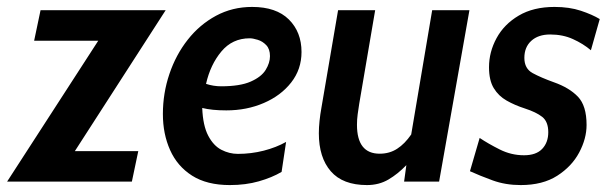

<svg xmlns="http://www.w3.org/2000/svg" viewBox="-50 -524 1762 554"><path d="M-29.5 0 233.5 -406.5H48.5L67 -494.5H428L166 -88H349L330.5 0Z M762.5 -28Q734.5 -11.5 696.8 -0.8Q659 10 613 10Q547 10 504.2 -17.2Q461.5 -44.5 440.8 -91Q420 -137.5 420 -195Q420 -255 438.8 -310.5Q457.5 -366 491.8 -409.5Q526 -453 573.2 -478.5Q620.5 -504 677.5 -504Q747 -504 783.5 -467.8Q820 -431.5 820 -374Q820 -324 790.2 -286Q760.5 -248 711.2 -226.8Q662 -205.5 603 -205.5Q561 -205.5 533.5 -212.5Q535.5 -161.5 550.8 -132.5Q566 -103.5 588.8 -91.8Q611.5 -80 636.5 -80Q674.5 -80 710.8 -89.2Q747 -98.5 775.5 -114.5ZM670.5 -413.5Q620.5 -413.5 588.8 -375.5Q557 -337.5 544.5 -282Q566 -275 588 -275Q642.5 -275 673.2 -288.5Q704 -302 716.5 -322.2Q729 -342.5 729 -362Q729 -382.5 718.2 -393.8Q707.5 -405 693.5 -409.2Q679.5 -413.5 670.5 -413.5Z M1009 10Q939 10 904.5 -29.8Q870 -69.5 870 -139.5Q870 -156 872 -175.2Q874 -194.5 877.5 -213.5L925.5 -494.5H1032.5L986.5 -224.5Q984 -209 982 -194Q980 -179 980 -164Q980 -80.5 1045.5 -80.5Q1074 -80.5 1096 -94.8Q1118 -109 1136.5 -136L1197 -494.5H1304.5L1217 0H1116L1122.5 -47.5Q1098 -22 1070.8 -6Q1043.5 10 1009 10Z M1452.5 10Q1408.5 10 1371.5 -3.5Q1334.5 -17 1306 -30L1334 -126Q1358.5 -109.5 1391.8 -92.8Q1425 -76 1462 -76Q1497 -76 1514.5 -94.5Q1532 -113 1532 -142.5Q1532 -173 1514.5 -186.8Q1497 -200.5 1464.5 -211Q1435 -220.5 1411.8 -233.8Q1388.5 -247 1374.8 -269.5Q1361 -292 1361 -330Q1361 -374 1382.8 -414Q1404.5 -454 1446.8 -479Q1489 -504 1550 -504Q1593 -504 1626 -493Q1659 -482 1680.5 -469L1655 -379Q1632.5 -398 1603.2 -411.2Q1574 -424.5 1537.5 -424.5Q1503 -424.5 1483 -406.2Q1463 -388 1463 -357Q1463 -326 1487 -313Q1511 -300 1548.5 -286.5Q1592.5 -271 1617.5 -245Q1642.5 -219 1642.5 -163.5Q1642.5 -124 1621.2 -84Q1600 -44 1558 -17Q1516 10 1452.5 10Z"/></svg>

Font: Cabin Condensed SemiBold
Style: Italic
Weight: 600
Width: 3
Italic angle: -10°
Designer: Pablo Impallari
Foundry: Pablo Impallari. http://www.impallari.com Igino Marini. http://www.ikern.com
Version: Version 3.001; ttfautohint (v1.8.3)